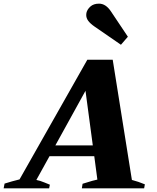

<svg xmlns="http://www.w3.org/2000/svg" viewBox="-61 -1031 861 1051"><path d="M411 -949Q411 -956 412 -960Q416 -979 433.5 -995Q451 -1011 481 -1011Q518 -1011 546 -969L639 -830L601 -786L456 -886Q433 -902 422 -917Q411 -932 411 -949ZM732 -22 728 0H387L391 -25Q454 -45 472 -48L455 -176H210L138 -46Q159 -42 182.5 -32Q206 -22 212 -20L208 0H-41L-36 -26Q5 -39 46 -49L417 -704H556L661 -46Q696 -37 732 -22ZM447 -235 407 -534 242 -235Z"/></svg>

Font: Trirong Black
Style: Italic
Weight: 900
Italic angle: -12°
Designer: Katatrad Team
Foundry: CadsonDemak
Version: Version 1.001